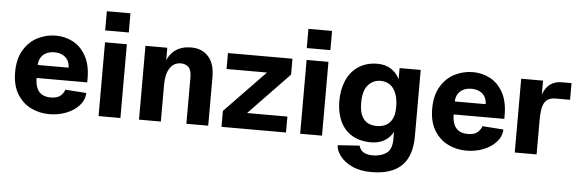

<svg xmlns="http://www.w3.org/2000/svg" viewBox="-55 -895 3898 1296"><g transform="rotate(5 1894.0 -247.0)"><path d="M40 -247Q40 -337 76.5 -397.5Q113 -458 171 -487Q229 -516 293 -516Q356 -516 410 -487.5Q464 -459 497.5 -398.5Q531 -338 531 -247V-220H188Q188 -180 199.5 -152.5Q211 -125 234.5 -111Q258 -97 293 -97Q339 -97 360.5 -116.5Q382 -136 388 -158L531 -148Q529 -100 495 -62.5Q461 -25 407.5 -4.5Q354 16 293 16Q228 16 170.5 -11.5Q113 -39 76.5 -98Q40 -157 40 -247ZM293 -403Q259 -403 235.5 -390Q212 -377 200 -355.5Q188 -334 188 -308H397Q397 -334 385.5 -355.5Q374 -377 350.5 -390Q327 -403 293 -403Z M627 -500H775V0H627ZM621 -710H781V-580H621Z M1150 -403Q1103 -403 1076 -363Q1049 -323 1049 -243L1023 -263Q1023 -344 1043 -400.5Q1063 -457 1105 -486.5Q1147 -516 1211 -516Q1282 -516 1326 -469Q1370 -422 1370 -329V0H1222V-313Q1222 -366 1201 -384.5Q1180 -403 1150 -403ZM901 -500H1049V0H901Z M1734 -392H1897L1624 -108H1460ZM1460 -108H1897V0H1460ZM1460 -500H1897V-392H1460Z M1993 -500H2141V0H1993ZM1987 -710H2147V-580H1987Z M2252 55 2400 45Q2405 65 2417.5 78Q2430 91 2449.5 97Q2469 103 2494 103Q2546 103 2584.5 78Q2623 53 2623 -20V-500H2766V-50Q2766 84 2698 150Q2630 216 2494 216Q2415 216 2360.5 189.5Q2306 163 2279 125Q2252 87 2252 55ZM2237 -244Q2237 -321 2263.5 -382.5Q2290 -444 2343.5 -480Q2397 -516 2474 -516Q2529 -516 2569.5 -488Q2610 -460 2631.5 -406.5Q2653 -353 2653 -279V-224L2623 -234Q2623 -294 2606.5 -332Q2590 -370 2563 -386.5Q2536 -403 2504 -403Q2453 -403 2419 -365Q2385 -327 2385 -244Q2385 -187 2401.5 -154.5Q2418 -122 2444 -109.5Q2470 -97 2504 -97Q2537 -97 2563.5 -110Q2590 -123 2606.5 -153.5Q2623 -184 2623 -234L2653 -264V-209Q2653 -99 2605.5 -41.5Q2558 16 2474 16Q2396 16 2343 -17Q2290 -50 2263.5 -108.5Q2237 -167 2237 -244Z M2866 -247Q2866 -337 2902.5 -397.5Q2939 -458 2997 -487Q3055 -516 3119 -516Q3182 -516 3236 -487.5Q3290 -459 3323.5 -398.5Q3357 -338 3357 -247V-220H3014Q3014 -180 3025.5 -152.5Q3037 -125 3060.5 -111Q3084 -97 3119 -97Q3165 -97 3186.5 -116.5Q3208 -136 3214 -158L3357 -148Q3355 -100 3321 -62.5Q3287 -25 3233.5 -4.5Q3180 16 3119 16Q3054 16 2996.5 -11.5Q2939 -39 2902.5 -98Q2866 -157 2866 -247ZM3119 -403Q3085 -403 3061.5 -390Q3038 -377 3026 -355.5Q3014 -334 3014 -308H3223Q3223 -334 3211.5 -355.5Q3200 -377 3176.5 -390Q3153 -403 3119 -403Z M3447 -500H3595V-299L3575 -269Q3575 -351 3593.5 -402.5Q3612 -454 3644.5 -477Q3677 -500 3721 -500H3788V-387H3691Q3652 -387 3631 -369.5Q3610 -352 3602.5 -317.5Q3595 -283 3595 -224V0H3447Z"/></g></svg>

Font: Uncut Sans VF
Style: Regular
Weight: 400
Designer: Kasper Nordkvist
Foundry: Uncut Type
Version: Version 1.100;FEAKit 1.0